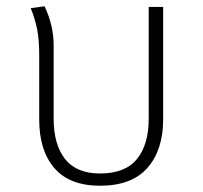

<svg xmlns="http://www.w3.org/2000/svg" viewBox="-20 -583 647 612"><path d="M500 -561V-202Q500 -105 450 -48Q400 9 299 9Q202 9 153.5 -47Q105 -103 105 -202V-405Q105 -456 98.5 -489Q92 -522 78 -557L122 -563Q151 -502 151 -438V-205Q151 -122 187.5 -76Q224 -30 299 -30Q379 -30 416.5 -76Q454 -122 454 -205V-561Z"/></svg>

Font: FiraGO ExtraLight
Style: Regular
Weight: 200
Designer: bBox Type
Foundry: bBox Type GmbH
Version: Version 1.001